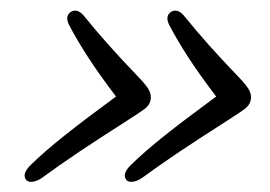

<svg xmlns="http://www.w3.org/2000/svg" viewBox="-20 -403 518 369"><path d="M461.5 -209Q459 -200 450.2 -193.5Q441.5 -187 416.5 -171Q364 -137.5 325.5 -111.8Q287 -86 251.5 -60Q243.5 -55 235.8 -53.8Q228 -52.5 223.5 -56.5Q213.5 -67.5 230.5 -85Q257.5 -111.5 296.5 -142.5Q335.5 -173.5 395.5 -217.5Q363 -260 341.2 -293.8Q319.5 -327.5 305 -355.5Q297 -372 308.5 -380Q320.5 -387.5 333 -373.5Q356.5 -344.5 380.5 -317.5Q404.5 -290.5 439.5 -254Q455.5 -237.5 459.8 -228Q464 -218.5 461.5 -209ZM269 -209Q266.5 -200 257.8 -193.5Q249 -187 224 -171Q171.5 -137.5 133 -111.8Q94.5 -86 59 -60Q51 -55 43.2 -53.8Q35.5 -52.5 31 -56.5Q21 -67.5 38 -85Q65 -111.5 104 -142.5Q143 -173.5 203 -217.5Q170.5 -260 148.8 -293.8Q127 -327.5 112.5 -355.5Q104.5 -372 116 -380Q128 -387.5 140.5 -373.5Q164 -344.5 188 -317.5Q212 -290.5 247 -254Q263 -237.5 267.2 -228Q271.5 -218.5 269 -209Z"/></svg>

Font: Fraunces 72pt S100 Light
Style: Italic
Weight: 300
Italic angle: -16°
Version: Version 1.000; ttfautohint (v1.8.3)